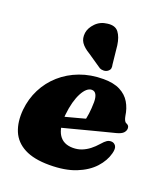

<svg xmlns="http://www.w3.org/2000/svg" viewBox="-140 -854 843 967"><g transform="rotate(20 281.0 -370.0)"><path d="M118.5 -210.5Q118.5 -210.5 135.2 -215Q152 -219.5 178.8 -226.5Q205.5 -233.5 236.2 -241.8Q267 -250 296.5 -257.8Q326 -265.5 347 -271.5L327 -249.5Q333 -269.5 336.8 -297.2Q340.5 -325 341 -359Q341 -385 333.2 -399.5Q325.5 -414 309.5 -414Q296 -414 283 -402.8Q270 -391.5 258.8 -370.2Q247.5 -349 239.2 -318.8Q231 -288.5 227 -250Q220.5 -179.5 244 -143Q267.5 -106.5 319 -106.5Q344.5 -106.5 366 -115Q387.5 -123.5 406.5 -138.2Q425.5 -153 442 -172Q458 -190.5 468.5 -197Q479 -203.5 491.5 -203Q506 -202.5 514.8 -189.8Q523.5 -177 516 -149Q505 -106.5 470.8 -69Q436.5 -31.5 378.5 -8.2Q320.5 15 236.5 15Q153.5 15 103 -11.5Q52.5 -38 32.2 -86.5Q12 -135 18 -201Q24 -261.5 50.2 -313.2Q76.5 -365 120 -403.5Q163.5 -442 221 -463.5Q278.5 -485 346.5 -485Q401.5 -485 436.2 -467Q471 -449 489.2 -418.2Q507.5 -387.5 513 -348Q515 -336.5 519 -327.2Q523 -318 530 -315Q537.5 -312 541.8 -307Q546 -302 546 -293Q546 -280.5 536.2 -269.5Q526.5 -258.5 500 -251.5Q476 -245.5 439.2 -236Q402.5 -226.5 360 -215.5Q317.5 -204.5 275.8 -193.5Q234 -182.5 199.5 -173.8Q165 -165 144.2 -159.5Q123.5 -154 123.5 -154ZM353 -668.5 363.5 -569Q366 -559 364.8 -549.8Q363.5 -540.5 353 -532.5Q344 -526 332 -525.5Q320 -525 310.5 -529.5L235 -581Q203 -600 189 -620.8Q175 -641.5 179 -672Q183 -699.5 207.5 -724.8Q232 -750 269.5 -754Q310 -759.5 328.5 -735.5Q347 -711.5 353 -668.5Z"/></g></svg>

Font: Fraunces Wonky
Style: Italic
Weight: 900
Italic angle: -16°
Version: Version 1.000;[b76b70a41]